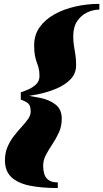

<svg xmlns="http://www.w3.org/2000/svg" viewBox="-20 -800 522 970"><path d="M85 -310V-333.5Q100.5 -338.5 122.8 -348Q145 -357.5 162.2 -373.8Q179.5 -390 179.5 -415.5Q179.5 -439 175.5 -454.5Q171.5 -470 166 -484.5Q160.5 -499 156.5 -519Q152.5 -539 152.5 -571.5Q152.5 -623.5 180.2 -662.5Q208 -701.5 255.2 -727.8Q302.5 -754 361.2 -767.2Q420 -780.5 482 -780.5V-751.5Q451 -751.5 420.5 -737.2Q390 -723 370 -693.2Q350 -663.5 350 -617Q350 -589.5 353.8 -567.5Q357.5 -545.5 361 -523Q364.5 -500.5 364.5 -470.5Q364.5 -428 336 -399Q307.5 -370 263.8 -351.8Q220 -333.5 172 -323.8Q124 -314 85 -310ZM272 150Q189.5 150 129.8 137.8Q70 125.5 37.5 95Q5 64.5 5 10Q5 -28 18.2 -58.5Q31.5 -89 50.8 -113.5Q70 -138 89.2 -159Q108.5 -180 121.8 -198.8Q135 -217.5 135 -236.5Q135 -267.5 121.5 -278.2Q108 -289 85 -296.5V-320.5Q137 -315.5 184.5 -305.2Q232 -295 262 -270.8Q292 -246.5 292 -200Q292 -162.5 277.8 -131.2Q263.5 -100 245 -72.2Q226.5 -44.5 212.2 -17.8Q198 9 198 37.5Q198 59 203.5 78.2Q209 97.5 225 109.5Q241 121.5 272 121.5Z"/></svg>

Font: Bodoni Moda Black
Style: Italic
Weight: 900
Italic angle: -13°
Version: Version 2.005